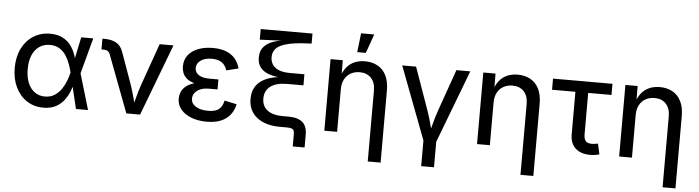

<svg xmlns="http://www.w3.org/2000/svg" viewBox="-54 -1009 5313 1459"><g transform="rotate(5 2602.5 -279.0)"><path d="M291.5 11.7Q219.7 11.7 165 -24.2Q110.4 -60.1 79.6 -123.8Q48.8 -187.5 48.8 -270.5Q48.8 -354.5 80.1 -418Q111.3 -481.4 167 -517.1Q222.7 -552.7 294.9 -552.7Q350.6 -552.7 388.9 -533.2Q427.2 -513.7 451.2 -482.4Q475.1 -451.2 488.3 -414.8Q501.5 -378.4 507.3 -345.2H541.5L550.3 -274.4L631.8 0H539.6L474.1 -274.4Q467.8 -300.8 456.3 -333.7Q444.8 -366.7 425.5 -397.5Q406.2 -428.2 375.5 -448Q344.7 -467.8 300.3 -467.8Q253.9 -467.8 219.5 -443.8Q185.1 -419.9 166.5 -376Q147.9 -332 147.9 -270.5Q147.9 -210 166 -166Q184.1 -122.1 217.3 -97.9Q250.5 -73.7 295.4 -73.7Q339.4 -73.7 370.4 -94Q401.4 -114.3 422.4 -145.8Q443.4 -177.2 455.8 -210.9Q468.3 -244.6 474.1 -271.5L532.2 -545.9H624L550.3 -271.5L541.5 -204.1H510.7Q503.4 -171.4 489 -134Q474.6 -96.7 450 -63.5Q425.3 -30.3 386.5 -9.3Q347.7 11.7 291.5 11.7Z M923.8 0 760.7 -431.6Q753.4 -452.1 741.5 -460Q729.5 -467.8 708 -467.8H693.4V-549.8H710.4Q765.1 -549.8 800.3 -529.3Q835.4 -508.8 851.1 -463.4L935.1 -229Q953.1 -177.7 966.1 -127.2Q979 -76.7 992.7 -27.8H960.9Q974.6 -76.7 987.5 -127.4Q1000.5 -178.2 1018.1 -229L1130.4 -545.9H1235.8L1028.8 0Z M1537.1 9.8Q1472.7 9.8 1421.1 -9.5Q1369.6 -28.8 1340.1 -64.2Q1310.5 -99.6 1310.5 -147.5Q1310.5 -170.9 1319.8 -195.1Q1329.1 -219.2 1352.1 -239.5Q1375 -259.8 1415.3 -272.2Q1455.6 -284.7 1517.6 -284.7H1598.6V-241.7H1531.7Q1494.1 -241.7 1467.3 -230.2Q1440.4 -218.8 1425.8 -199.2Q1411.1 -179.7 1411.1 -155.3Q1411.1 -118.7 1446 -96.2Q1481 -73.7 1540.5 -73.7Q1579.1 -73.7 1602.8 -83.7Q1626.5 -93.8 1639.6 -113.3Q1652.8 -132.8 1659.7 -162.1L1752.9 -142.1Q1742.7 -95.2 1715.8 -61Q1689 -26.9 1644.5 -8.5Q1600.1 9.8 1537.1 9.8ZM1517.6 -262.2Q1457.5 -262.2 1418.9 -273.4Q1380.4 -284.7 1358.9 -303.7Q1337.4 -322.8 1329.1 -346.2Q1320.8 -369.6 1320.8 -392.6Q1320.8 -443.4 1348.1 -479Q1375.5 -514.6 1424.3 -533.7Q1473.1 -552.7 1536.1 -552.7Q1594.7 -552.7 1636.7 -536.6Q1678.7 -520.5 1705.1 -489.7Q1731.4 -459 1743.7 -414.6L1651.9 -391.6Q1641.1 -428.2 1613.5 -449.2Q1585.9 -470.2 1535.6 -470.2Q1482.4 -470.2 1450.7 -447.5Q1418.9 -424.8 1418.9 -389.2Q1418.9 -357.4 1447.3 -337.6Q1475.6 -317.9 1531.7 -317.9H1598.6V-262.2Z M2205.6 140.1V46.9Q2205.6 28.3 2200.7 18.3Q2195.8 8.3 2183.6 4.2Q2171.4 0 2149.4 0H2096.7Q1983.9 0 1919.2 -51.3Q1854.5 -102.5 1854.5 -192.4Q1854.5 -242.2 1872.6 -275.9Q1890.6 -309.6 1920.7 -330.3Q1950.7 -351.1 1987.1 -362.1Q2023.4 -373 2060.5 -377Q2097.7 -380.9 2129.4 -380.9V-371.1Q2090.8 -371.1 2049.1 -375.5Q2007.3 -379.9 1970.9 -393.8Q1934.6 -407.7 1912.1 -435.8Q1889.6 -463.9 1889.6 -510.7Q1889.6 -564 1918.2 -594.7Q1946.8 -625.5 1991.7 -639.9Q2036.6 -654.3 2085 -657.7V-654.8L1885.3 -646.5V-727.5H2280.3V-651.4L2212.4 -647.5Q2102.1 -640.6 2044.2 -612.1Q1986.3 -583.5 1986.3 -522Q1986.3 -472.2 2023.9 -443.1Q2061.5 -414.1 2133.3 -414.1H2246.1V-329.6H2122.6Q2040 -329.6 1995.6 -296.9Q1951.2 -264.2 1951.2 -203.6Q1951.2 -145.5 1992.2 -114.3Q2033.2 -83 2110.4 -83H2152.3Q2224.1 -83 2260 -53.2Q2295.9 -23.4 2295.9 43V140.1Z M2531.7 -325.2V0H2434.1V-545.9H2527.3L2528.3 -413.1H2516.6Q2541 -487.3 2586.7 -520Q2632.3 -552.7 2695.8 -552.7Q2751 -552.7 2793 -529.8Q2835 -506.8 2858.2 -460.9Q2881.3 -415 2881.3 -346.7V204.1H2783.2V-336.4Q2783.2 -397.5 2751.2 -431.9Q2719.2 -466.3 2664.1 -466.3Q2626.5 -466.3 2596.4 -450Q2566.4 -433.6 2549.1 -402.1Q2531.7 -370.6 2531.7 -325.2ZM2631.3 -616.7 2647.9 -761.7H2748.5L2696.8 -616.7Z M3192.9 13.7 2980.5 -545.9H3086.4L3198.7 -229Q3217.3 -178.2 3230 -127.4Q3242.7 -76.7 3256.8 -27.8H3224.6Q3238.8 -76.7 3251.5 -127.4Q3264.2 -178.2 3282.2 -229L3394 -545.9H3500L3287.1 13.7ZM3190.9 204.1V-3.9H3288.6V204.1Z M3696.8 -325.2V0H3599.1V-545.9H3692.4L3693.4 -413.1H3681.6Q3706.1 -487.3 3751.7 -520Q3797.4 -552.7 3860.8 -552.7Q3916 -552.7 3958 -529.8Q4000 -506.8 4023.2 -460.9Q4046.4 -415 4046.4 -346.7V204.1H3948.2V-336.4Q3948.2 -397.5 3916.3 -431.9Q3884.3 -466.3 3829.1 -466.3Q3791.5 -466.3 3761.5 -450Q3731.4 -433.6 3714.1 -402.1Q3696.8 -370.6 3696.8 -325.2Z M4462.4 6.8Q4389.6 6.8 4349.4 -30.8Q4309.1 -68.4 4309.1 -136.7V-460.9H4130.9V-545.9H4584.5V-460.9H4406.7V-144.5Q4406.7 -109.9 4421.1 -93.8Q4435.5 -77.6 4468.8 -77.6Q4477.5 -77.6 4490.7 -79.6Q4503.9 -81.5 4514.2 -83.5L4532.2 -3.4Q4518.1 1.5 4499.5 4.2Q4481 6.8 4462.4 6.8Z M4780.8 -325.2V0H4683.1V-545.9H4776.4L4777.3 -413.1H4765.6Q4790 -487.3 4835.7 -520Q4881.3 -552.7 4944.8 -552.7Q5000 -552.7 5042 -529.8Q5084 -506.8 5107.2 -460.9Q5130.4 -415 5130.4 -346.7V204.1H5032.2V-336.4Q5032.2 -397.5 5000.2 -431.9Q4968.3 -466.3 4913.1 -466.3Q4875.5 -466.3 4845.5 -450Q4815.4 -433.6 4798.1 -402.1Q4780.8 -370.6 4780.8 -325.2Z"/></g></svg>

Font: Inter Cardless
Style: Regular
Weight: 400
Designer: Rasmus Andersson
Foundry: rsms
Version: Version 4.001;git-9221beed3